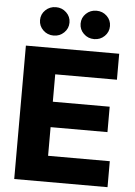

<svg xmlns="http://www.w3.org/2000/svg" viewBox="-62 -996 735 1043"><g transform="rotate(5 305.5 -475.0)"><path d="M55.7 0V-727.5H564.5V-585.9H228V-436.5H538.1V-297.9H228V-141.6H564.5V0ZM421.4 -794.9Q388.2 -794.9 364.7 -817.6Q341.3 -840.3 341.3 -872.6Q341.3 -904.8 364.7 -927.2Q388.2 -949.7 421.4 -949.7Q455.1 -949.7 478.3 -927.2Q501.5 -904.8 501.5 -872.6Q501.5 -840.3 478.3 -817.6Q455.1 -794.9 421.4 -794.9ZM200.7 -794.9Q167 -794.9 143.6 -817.6Q120.1 -840.3 120.1 -872.6Q120.1 -904.8 143.6 -927.2Q167 -949.7 200.7 -949.7Q233.9 -949.7 257.3 -927.2Q280.8 -904.8 280.8 -872.6Q280.8 -840.3 257.3 -817.6Q233.9 -794.9 200.7 -794.9Z"/></g></svg>

Font: Inter 16pt ExtraBold
Style: Regular
Weight: 800
Version: Version 4.001;git-66647c0bb